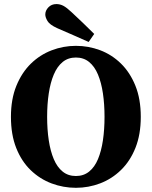

<svg xmlns="http://www.w3.org/2000/svg" viewBox="-20 -900 742 939"><path d="M351.2 18.5Q289.6 18.5 232.5 -2.9Q175.4 -24.3 130.3 -67.6Q85.3 -110.9 59.4 -176.1Q33.5 -241.2 33.5 -328.6Q33.5 -414.9 59.9 -479.9Q86.3 -544.9 130.8 -588.5Q175.4 -632 232.5 -653.9Q289.6 -675.8 351.2 -675.8Q412.7 -675.8 469.7 -654.4Q526.7 -632.9 571.2 -589.5Q615.8 -546 642.1 -481Q668.5 -416 668.5 -328.6Q668.5 -242.4 642.6 -177.4Q616.8 -112.4 571.9 -68.7Q527 -24.9 469.8 -3.2Q412.7 18.5 351.2 18.5ZM351.2 -39.2Q389 -39.2 415.9 -60.9Q442.8 -82.5 459.2 -121.8Q475.6 -161.1 483.4 -213.9Q491.2 -266.7 491.2 -328.6Q491.2 -390.3 483.4 -443.1Q475.6 -495.9 459.2 -535.3Q442.8 -574.8 415.9 -596.8Q389 -618.7 351.2 -618.7Q313.3 -618.7 286.4 -596.8Q259.6 -574.8 243 -535.3Q226.4 -495.9 218.5 -443.1Q210.5 -390.3 210.5 -328.6Q210.5 -266.7 218.5 -213.9Q226.4 -161.1 243 -121.8Q259.6 -82.5 286.4 -60.9Q313.3 -39.2 351.2 -39.2ZM440.8 -734 413.6 -694.8Q376 -711.8 337.4 -728.5Q298.8 -745.1 259.3 -762.5Q222.8 -779.2 212.2 -797.3Q201.5 -815.4 201.5 -829.1Q201.5 -848.4 216.8 -864.3Q232 -880.1 255.8 -880.1Q273.8 -880.1 289.9 -871.6Q306 -863.1 329.8 -840.7Q357 -815.6 385.1 -788.5Q413.2 -761.5 440.8 -734Z"/></svg>

Font: Source Serif 4 Variable
Style: Regular
Weight: 400
Designer: Frank Grießhammer
Foundry: Adobe
Version: Version 4.005;hotconv 1.1.0;makeotfexe 2.6.0